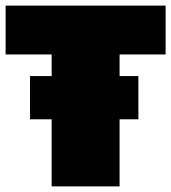

<svg xmlns="http://www.w3.org/2000/svg" viewBox="-25 -664 610 684"><path d="M159 0V-239H82V-393H159V-470H-5V-644H565V-470H401V-393H468V-239H401V0Z"/></svg>

Font: Kanit Black
Style: Regular
Weight: 900
Designer: Katatrad Team
Foundry: CadsonDemak
Version: Version 2.000; ttfautohint (v1.8.3)